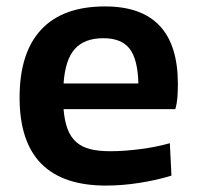

<svg xmlns="http://www.w3.org/2000/svg" viewBox="-20 -569 614 598"><path d="M310 9Q41 9 41 -265Q41 -405 108.5 -477Q176 -549 307 -549Q534 -549 534 -308Q534 -284 532.5 -265Q531 -246 526 -229H178Q181 -192 190.5 -167Q200 -142 217.5 -126.5Q235 -111 261 -104.5Q287 -98 324 -98Q366 -98 416.5 -104.5Q467 -111 509 -123L514 -22Q469 -8 415 0.5Q361 9 310 9ZM302 -450Q243 -450 213 -416.5Q183 -383 178 -309H411Q409 -385 383.5 -417.5Q358 -450 302 -450Z"/></svg>

Font: Encode Sans Normal
Style: SemiBold
Weight: 600
Designer: Pablo Impallari, Andres Torresi
Foundry: Pablo Impallari, Andres Torresi
Version: Version 1.000; ttfautohint (v1.00) -l 8 -r 50 -G 200 -x 14 -